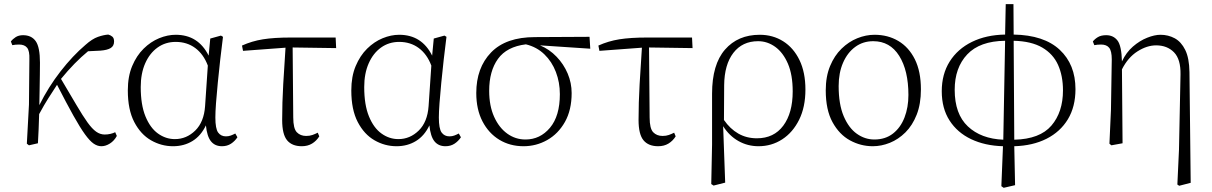

<svg xmlns="http://www.w3.org/2000/svg" viewBox="-20 -688 5819 922"><path d="M533.2 -53.2 541 -35.2Q528.3 -11.7 507.8 1.2Q487.3 14.2 466.8 14.2Q447.8 14.2 429.4 1.5Q411.1 -11.2 387.9 -43.2Q364.7 -75.2 332.5 -132.8Q300.3 -190.4 253.9 -280.8Q231 -245.6 212.2 -216.3Q193.4 -187 168 -140.1Q167.5 -105.5 165.5 -67.6Q163.6 -29.8 162.1 0L119.1 9.8L108.9 2L119.1 -186L121.1 -402.8Q122.6 -442.9 110.4 -458.5Q98.1 -474.1 71.8 -474.1Q54.2 -474.1 39.1 -471.2L32.2 -488.8Q41 -500.5 55.4 -509.8Q69.8 -519 90.8 -519Q131.3 -519 151.6 -490.2Q171.9 -461.4 171.9 -387.2Q171.9 -367.2 171.4 -330.6Q170.9 -293.9 170.2 -253.7Q169.4 -213.4 168.9 -183.1Q212.4 -270.5 270.8 -345.5Q329.1 -420.4 390.1 -472.2Q422.9 -501.5 450.4 -511Q478 -520.5 500 -522Q511.2 -519 519.5 -512Q527.8 -504.9 527.8 -488.8Q527.8 -467.3 511.5 -457.3Q495.1 -447.3 461.9 -444.8L402.8 -441.9Q337.9 -388.7 272.9 -309.1Q317.4 -233.9 347.7 -182.6Q377.9 -131.3 400.1 -100.3Q422.4 -69.3 441.7 -55.7Q460.9 -42 482.9 -42Q497.1 -42 510.5 -45.2Q523.9 -48.3 533.2 -53.2Z M964.8 -178.2 978 -373Q957.5 -427.7 917.7 -457.3Q877.9 -486.8 823.7 -486.8Q774.4 -486.8 736.6 -459.7Q698.7 -432.6 677.2 -383.8Q655.8 -335 655.8 -270Q655.8 -184.6 678.5 -129.2Q701.2 -73.7 738.5 -46.9Q775.9 -20 819.8 -20Q875.5 -20 917.5 -61Q959.5 -102.1 964.8 -178.2ZM1109.9 -46.9 1120.1 -28.8Q1107.9 -10.3 1089.4 2Q1070.8 14.2 1045.9 14.2Q1012.2 14.2 993.2 -9.3Q974.1 -32.7 968.8 -85.9Q944.8 -35.6 904.1 -10.7Q863.3 14.2 811 14.2Q754.9 14.2 705.3 -14.2Q655.8 -42.5 624.8 -101.8Q593.8 -161.1 593.8 -253.9Q593.8 -320.8 614.7 -370.8Q635.7 -420.9 669.7 -454.3Q703.6 -487.8 744.1 -504.4Q784.7 -521 823.7 -521Q932.1 -521 981.9 -420.9L989.7 -502.9L1041 -517.1L1050.8 -511.2Q1043.9 -459 1037.6 -401.9Q1031.2 -344.7 1025.9 -290.8Q1020.5 -236.8 1017.3 -193.1Q1014.2 -149.4 1014.2 -124Q1014.2 -69.8 1027.6 -51.5Q1041 -33.2 1064.9 -33.2Q1077.6 -33.2 1088.1 -37.1Q1098.6 -41 1109.9 -46.9Z M1385.3 -460 1388.2 -124Q1388.2 -70.8 1405.3 -53Q1422.4 -35.2 1450.2 -35.2Q1467.3 -35.2 1480.2 -39.8Q1493.2 -44.4 1505.9 -50.8L1513.2 -33.2Q1499.5 -11.2 1478.5 1.5Q1457.5 14.2 1429.2 14.2Q1382.3 14.2 1358.6 -14.4Q1335 -43 1335 -111.8Q1335 -193.8 1340.1 -283.9Q1345.2 -374 1351.1 -459L1147 -443.8L1142.1 -469.2Q1189.5 -490.7 1242.9 -499.3Q1296.4 -507.8 1376 -507.8H1591.8L1594.2 -457Z M2038.1 -178.2 2051.3 -373Q2030.8 -427.7 1991 -457.3Q1951.2 -486.8 1897 -486.8Q1847.7 -486.8 1809.8 -459.7Q1772 -432.6 1750.5 -383.8Q1729 -335 1729 -270Q1729 -184.6 1751.7 -129.2Q1774.4 -73.7 1811.8 -46.9Q1849.1 -20 1893.1 -20Q1948.7 -20 1990.7 -61Q2032.7 -102.1 2038.1 -178.2ZM2183.1 -46.9 2193.4 -28.8Q2181.2 -10.3 2162.6 2Q2144 14.2 2119.1 14.2Q2085.4 14.2 2066.4 -9.3Q2047.4 -32.7 2042 -85.9Q2018.1 -35.6 1977.3 -10.7Q1936.5 14.2 1884.3 14.2Q1828.1 14.2 1778.6 -14.2Q1729 -42.5 1698 -101.8Q1667 -161.1 1667 -253.9Q1667 -320.8 1688 -370.8Q1709 -420.9 1742.9 -454.3Q1776.9 -487.8 1817.4 -504.4Q1857.9 -521 1897 -521Q2005.4 -521 2055.2 -420.9L2063 -502.9L2114.3 -517.1L2124 -511.2Q2117.2 -459 2110.8 -401.9Q2104.5 -344.7 2099.1 -290.8Q2093.8 -236.8 2090.6 -193.1Q2087.4 -149.4 2087.4 -124Q2087.4 -69.8 2100.8 -51.5Q2114.3 -33.2 2138.2 -33.2Q2150.9 -33.2 2161.4 -37.1Q2171.9 -41 2183.1 -46.9Z M2503.4 -18.1Q2573.7 -18.1 2621.1 -74.5Q2668.5 -130.9 2668.5 -235.8Q2668.5 -292.5 2649.4 -342.3Q2630.4 -392.1 2594 -427.2Q2557.6 -462.4 2505.4 -475.1Q2413.6 -463.9 2371.3 -405.3Q2329.1 -346.7 2329.1 -252Q2329.1 -179.7 2352.8 -127.2Q2376.5 -74.7 2415.8 -46.4Q2455.1 -18.1 2503.4 -18.1ZM2814.5 -454.1 2573.2 -470.2Q2618.7 -451.2 2652.8 -415.5Q2687 -379.9 2706.1 -334.7Q2725.1 -289.6 2725.1 -241.2Q2725.1 -159.7 2692.9 -102.5Q2660.6 -45.4 2607.9 -15.6Q2555.2 14.2 2494.1 14.2Q2429.2 14.2 2377.9 -16.8Q2326.7 -47.9 2296.9 -105.2Q2267.1 -162.6 2267.1 -241.2Q2267.1 -362.3 2338.1 -436Q2409.2 -509.8 2549.3 -509.8L2811 -511.2Z M3096.7 -460 3099.6 -124Q3099.6 -70.8 3116.7 -53Q3133.8 -35.2 3161.6 -35.2Q3178.7 -35.2 3191.7 -39.8Q3204.6 -44.4 3217.3 -50.8L3224.6 -33.2Q3210.9 -11.2 3189.9 1.5Q3168.9 14.2 3140.6 14.2Q3093.8 14.2 3070.1 -14.4Q3046.4 -43 3046.4 -111.8Q3046.4 -193.8 3051.5 -283.9Q3056.6 -374 3062.5 -459L2858.4 -443.8L2853.5 -469.2Q2900.9 -490.7 2954.3 -499.3Q3007.8 -507.8 3087.4 -507.8H3303.2L3305.7 -457Z M3457.5 -278.8 3456.5 -111.8Q3485.8 -69.3 3525.4 -46.6Q3564.9 -23.9 3614.7 -23.9Q3696.3 -23.9 3741.5 -84.7Q3786.6 -145.5 3786.6 -249Q3786.6 -328.6 3763.7 -382.1Q3740.7 -435.5 3702.9 -462.9Q3665 -490.2 3620.6 -490.2Q3544.9 -490.2 3501.7 -434.1Q3458.5 -377.9 3457.5 -278.8ZM3399.4 5.9V-237.8Q3399.4 -378.4 3461.4 -449.7Q3523.4 -521 3628.4 -521Q3691.4 -521 3741 -489.7Q3790.5 -458.5 3819.1 -399.7Q3847.7 -340.8 3847.7 -257.8Q3847.7 -173.8 3817.4 -112.8Q3787.1 -51.8 3736.1 -18.8Q3685.1 14.2 3622.6 14.2Q3570.3 14.2 3526.1 -10.7Q3481.9 -35.6 3452.6 -82L3462.4 189L3406.7 203.1L3395.5 195.8Z M4171.4 14.2Q4113.3 14.2 4061.8 -13.9Q4010.3 -42 3977.8 -101.3Q3945.3 -160.6 3945.3 -253.9Q3945.3 -320.8 3966.1 -370.8Q3986.8 -420.9 4021.2 -454.3Q4055.7 -487.8 4096.9 -504.4Q4138.2 -521 4179.7 -521Q4243.7 -521 4293.9 -491.2Q4344.2 -461.4 4373.3 -403.1Q4402.3 -344.7 4402.3 -258.8Q4402.3 -189 4382.1 -137.5Q4361.8 -85.9 4327.9 -52.2Q4293.9 -18.6 4253.2 -2.2Q4212.4 14.2 4171.4 14.2ZM4178.7 -18.1Q4231.4 -18.1 4268.1 -46.6Q4304.7 -75.2 4323.5 -123.8Q4342.3 -172.4 4342.3 -231.9Q4342.3 -349.1 4298.1 -419.7Q4253.9 -490.2 4173.3 -490.2Q4124 -490.2 4086.7 -462.6Q4049.3 -435.1 4028.3 -386.5Q4007.3 -337.9 4007.3 -274.9Q4007.3 -187 4031.5 -130.1Q4055.7 -73.2 4094.5 -45.7Q4133.3 -18.1 4178.7 -18.1Z M4847.7 -492.2 4850.6 -17.1Q4973.6 -20 5029.1 -85Q5084.5 -149.9 5084.5 -253.9Q5084.5 -323.7 5060.8 -376.5Q5037.1 -429.2 4984.9 -459.7Q4932.6 -490.2 4847.7 -492.2ZM4797.9 -17.1 4806.6 -492.2Q4685.1 -490.7 4624.8 -426.8Q4564.5 -362.8 4564.5 -256.8Q4564.5 -140.6 4627.7 -81.1Q4690.9 -21.5 4797.9 -17.1ZM4846.7 -668 4847.7 -522Q4993.2 -519.5 5068.8 -449Q5144.5 -378.4 5144.5 -259.8Q5144.5 -175.8 5108.2 -115.5Q5071.8 -55.2 5005.6 -21.7Q4939.5 11.7 4850.6 14.2L4854.5 201.2L4799.8 213.9L4788.6 206.1L4796.4 14.2Q4709.5 11.7 4643.3 -19.8Q4577.1 -51.3 4539.8 -109.4Q4502.4 -167.5 4502.4 -250Q4502.4 -332 4540.5 -392.6Q4578.6 -453.1 4647.2 -486.8Q4715.8 -520.5 4806.6 -522L4809.6 -668Z M5691.9 -341.8 5697.8 189.9 5642.6 204.1 5633.8 198.2 5641.6 30.8 5648.9 -330.1Q5650.4 -403.3 5617.7 -436.8Q5585 -470.2 5531.7 -470.2Q5487.8 -470.2 5442.1 -441.2Q5396.5 -412.1 5367.7 -355L5370.6 0L5316.9 9.8L5307.6 2L5314.9 -160.2L5318.8 -402.8Q5318.8 -442.9 5306.4 -458.5Q5293.9 -474.1 5267.6 -474.1Q5250 -474.1 5234.9 -471.2L5228 -488.8Q5236.8 -500.5 5252.2 -509.8Q5267.6 -519 5292 -519Q5326.2 -519 5345.9 -493.9Q5365.7 -468.8 5367.7 -393.1Q5387.7 -436 5420.4 -464.4Q5453.1 -492.7 5488.8 -506.8Q5524.4 -521 5552.7 -521Q5589.8 -521 5621.1 -504.2Q5652.3 -487.3 5671.6 -448.2Q5690.9 -409.2 5691.9 -341.8Z"/></svg>

Font: Source Han Serif CN ExtraLight
Style: Regular
Weight: 250
Designer: Ryoko NISHIZUKA  (kana & ideographs); Frank Grießhammer (Latin, Greek & Cyrillic); Wenlong ZHANG  (bopomofo); Sandoll Co
Foundry: Adobe Systems Incorporated
Version: Version 1.001;PS 1.001;hotconv 16.6.54;makeotf.lib2.5.65590